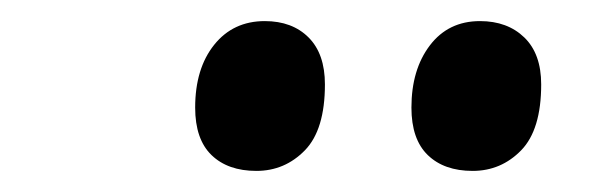

<svg xmlns="http://www.w3.org/2000/svg" viewBox="-20 -779 564 182"><path d="M165 -677Q165 -714 183 -736.5Q201 -759 231 -759Q257 -759 272.5 -743.5Q288 -728 288 -699Q288 -656 269 -636.5Q250 -617 223 -617Q196 -617 180.5 -632Q165 -647 165 -677ZM370 -677Q370 -713 387.5 -736Q405 -759 435 -759Q461 -759 477 -743.5Q493 -728 493 -699Q493 -656 474 -636.5Q455 -617 428 -617Q401 -617 385.5 -632Q370 -647 370 -677Z"/></svg>

Font: Noto Serif NarrowExtraBold
Style: Italic
Weight: 800
Width: 4
Italic angle: -12°
Designer: Monotype Design Team
Foundry: Monotype Imaging Inc.
Version: Version 1.001